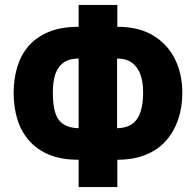

<svg xmlns="http://www.w3.org/2000/svg" viewBox="-20 -744 789 774"><path d="M453 -636Q541 -636 599 -600Q657 -564 686 -504.5Q715 -445 715 -370Q715 -312 698.5 -263Q682 -214 650 -177.5Q618 -141 568.5 -120.5Q519 -100 453 -100V10H297V-100Q228 -100 179 -120Q130 -140 97.5 -177Q65 -214 50 -263Q35 -312 35 -370Q35 -424 49 -472Q63 -520 93.5 -556.5Q124 -593 174.5 -614.5Q225 -636 297 -636V-724H453ZM297 -508Q259 -508 236 -491.5Q213 -475 203 -445Q193 -415 193 -371Q193 -322 202.5 -290.5Q212 -259 235.5 -243.5Q259 -228 297 -227ZM452 -227Q490 -228 513 -244.5Q536 -261 546.5 -293Q557 -325 557 -371Q557 -414 546 -444Q535 -474 512 -491Q489 -508 452 -508Z"/></svg>

Font: Noto Sans Display Condensed ExtraBold
Style: Regular
Weight: 800
Width: 3
Designer: Monotype Design Team
Foundry: Monotype Imaging Inc.
Version: Version 2.003